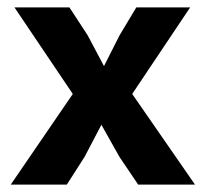

<svg xmlns="http://www.w3.org/2000/svg" viewBox="-20 -497 553 517"><path d="M336 -244 505 0H352L302 -74L253 -161L208 -75L160 0H9L176 -244L19 -477H167L216 -402L260 -319L302 -402L347 -477H492Z"/></svg>

Font: Mukta Vaani
Style: Bold
Weight: 700
Designer: Noopur Datye, Girish Dalvi, Yashodeep Gholap, Pallavi Karambelkar
Foundry: Ek Type
Version: Version 2.538;PS 1.000;hotconv 16.6.51;makeotf.lib2.5.65220;